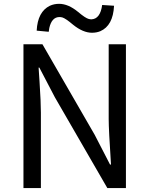

<svg xmlns="http://www.w3.org/2000/svg" viewBox="-20 -959 762 979"><path d="M99.6 0V-733.4H196.3L462.9 -271.5L541 -120.1H545.9Q534.2 -298.8 534.2 -351.6V-733.4H622.1V0H527.3L259.8 -462.9L180.7 -614.3H176.8Q177.7 -590.8 181.6 -542Q188.5 -437.5 188.5 -384.8V0ZM449.2 -792Q403.3 -792 352.5 -833Q314.5 -865.2 297.9 -870.1Q290 -872.1 283.2 -872.1Q244.1 -872.1 231.4 -816.4Q229.5 -806.6 228.5 -796.9L167 -802.7Q171.9 -899.4 234.4 -929.7Q255.9 -939.5 281.2 -939.5Q328.1 -939.5 377.9 -898.4Q416 -866.2 432.6 -862.3Q440.4 -860.4 446.3 -860.4Q491.2 -862.3 501 -933.6L561.5 -929.7Q556.6 -828.1 491.2 -799.8Q471.7 -792 449.2 -792Z"/></svg>

Font: Taipei Sans TC Beta
Style: Regular
Weight: 400
Designer: JT Foundry
Foundry: JT Foundry
Version: Version 1.000